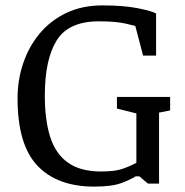

<svg xmlns="http://www.w3.org/2000/svg" viewBox="-20 -680 685 711"><path d="M485 -260 413 -278V-321H610V-271L569 -263V0H528L496 -27H482Q464 -15 429 -2Q394 11 329 11Q192 11 118.5 -66.5Q45 -144 45 -316Q45 -384 66 -446Q87 -508 127 -556Q167 -604 225.5 -632Q284 -660 359 -660Q438 -660 490.5 -649.5Q543 -639 558 -630V-474H510L481 -584Q481 -584 445.5 -592.5Q410 -601 346 -601Q234 -601 190 -530.5Q146 -460 146 -326Q146 -235 166 -172.5Q186 -110 232 -77.5Q278 -45 354 -45Q403 -45 429.5 -53.5Q456 -62 485 -77Z"/></svg>

Font: Faustina VF Beta
Style: Regular
Weight: 400
Designer: Alfonso Garcia
Foundry: Omnibus-Type
Version: Version 1.006